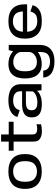

<svg xmlns="http://www.w3.org/2000/svg" viewBox="1209 -1977 1002 3460"><g transform="rotate(-90 1710.0 -247.0)"><path d="M350 4.5Q500.5 4.5 582.2 -70.8Q664 -146 664 -297.5Q664 -449.5 582.2 -523.2Q500.5 -597 350 -597Q199.5 -597 117.8 -523.2Q36 -449.5 36 -297.5Q36 -146 117.8 -70.8Q199.5 4.5 350 4.5ZM350 -81.5Q270.5 -81.5 217.2 -128.2Q164 -175 164 -296.5Q164 -419 217.2 -465.2Q270.5 -511.5 350 -511.5Q429.5 -511.5 482.8 -465.2Q536 -419 536 -296.5Q536 -175 482.8 -128.2Q429.5 -81.5 350 -81.5Z M1074 7Q1140.5 7 1200.5 -7.5V-91Q1159 -77.5 1116 -77.5Q1069 -77.5 1042.8 -96.2Q1016.5 -115 1016.5 -172.5V-503H1246.5V-590.5H1016.5V-728.5H888.5V-590.5H724V-503H888.5V-143Q888.5 -58 942.5 -25.5Q996.5 7 1074 7Z M1568.5 6Q1618 6 1657.8 -2.5Q1697.5 -11 1727.2 -24.5Q1757 -38 1776.5 -53.5Q1796 -69 1804 -83.5L1814 0H1923V-372Q1923 -450.5 1888 -500Q1853 -549.5 1786.8 -573Q1720.5 -596.5 1625.5 -596.5Q1572.5 -596.5 1524.2 -587Q1476 -577.5 1436.5 -558Q1397 -538.5 1369.8 -507.5Q1342.5 -476.5 1332 -433L1455.5 -393Q1464.5 -435 1488.2 -461Q1512 -487 1547.5 -499.2Q1583 -511.5 1626.5 -511.5Q1678.5 -511.5 1716 -497.8Q1753.5 -484 1774.2 -454.8Q1795 -425.5 1795 -379.5V-350H1569Q1512.5 -350 1467.2 -341Q1422 -332 1390 -311.8Q1358 -291.5 1341.2 -258Q1324.5 -224.5 1324.5 -175Q1324.5 -123 1341.8 -88.2Q1359 -53.5 1391.2 -32.8Q1423.5 -12 1468.2 -3Q1513 6 1568.5 6ZM1594 -74.5Q1564.5 -74.5 1539 -79.2Q1513.5 -84 1494 -95.5Q1474.5 -107 1463.8 -127.2Q1453 -147.5 1453 -179Q1453 -210 1463.8 -230.2Q1474.5 -250.5 1493.5 -261.2Q1512.5 -272 1538 -276.5Q1563.5 -281 1592.5 -281H1792.5V-157.5Q1781.5 -137 1754.5 -117.8Q1727.5 -98.5 1686.8 -86.5Q1646 -74.5 1594 -74.5Z M2327 233.5Q2419.5 233.5 2482.5 209Q2545.5 184.5 2588 125.8Q2630.5 67 2630.5 -33V-590.5H2536.5L2502.5 -459V-18Q2502.5 80.5 2455.5 117Q2408.5 153.5 2332 153.5Q2285.5 153.5 2249.2 140.8Q2213 128 2192.2 101.2Q2171.5 74.5 2166.5 31.5H2041.5Q2052 140.5 2133 187Q2214 233.5 2327 233.5ZM2284 4Q2398.5 4 2478.2 -48.5Q2558 -101 2558 -154.5L2502 -220Q2502 -167 2449.5 -125Q2397 -83 2324 -83Q2247 -83 2201.2 -129.8Q2155.5 -176.5 2155.5 -296Q2155.5 -415.5 2201.2 -462.2Q2247 -509 2324 -509Q2397 -509 2449.5 -467.2Q2502 -425.5 2502 -373L2557 -435.5Q2557 -488 2477 -542.2Q2397 -596.5 2282 -596.5Q2160 -596.5 2093 -521.2Q2026 -446 2026 -296.5Q2026 -147 2093.8 -71.5Q2161.5 4 2284 4Z M3057 5.5V-76Q2969.5 -76 2918 -127Q2866 -177.5 2866 -296Q2866 -418.5 2919.5 -467Q2972.5 -515.5 3054.5 -515.5Q3139 -515.5 3187.5 -470.5Q3228.5 -429.5 3234 -336H2853V-259H3360Q3363 -276.5 3363 -297.5Q3363 -443 3287.5 -520Q3211 -596.5 3054.5 -596.5Q2903.5 -596.5 2823.5 -520.5Q2743.5 -444.5 2743.5 -296.5Q2743.5 -152.5 2822 -73Q2900 5.5 3057 5.5ZM3057 -76V5.5Q3144 5.5 3200.5 -13Q3257 -31.5 3296 -70Q3335 -108 3346 -162.5L3234 -199.5Q3223 -162 3202.5 -132Q3181.5 -102.5 3144.5 -89Q3107.5 -76 3057 -76Z"/></g></svg>

Font: Anybody SemiExpanded Medium
Style: Regular
Weight: 500
Width: 6
Version: Version 1.113;gftools[0.9.25]